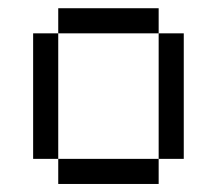

<svg xmlns="http://www.w3.org/2000/svg" viewBox="-20 -458 540 478"><path d="M375 -375H125V-437.5H375ZM62.5 -375H125V-62.5H62.5ZM125 -62.5H375V0H125ZM375 -375H437.5V-62.5H375Z"/></svg>

Font: 寒蝉点阵体 16px
Style: Regular
Weight: 400
Designer: Designed by Warren2060
Foundry: ChillType
Version: Version 1.000